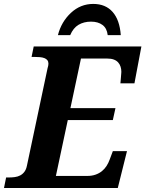

<svg xmlns="http://www.w3.org/2000/svg" viewBox="-43 -948 733 968"><path d="M-12.2 -53.2H1Q16.6 -53.2 31.5 -55.2Q46.4 -57.1 58.6 -63.5Q70.8 -69.8 79.8 -81.5Q88.9 -93.3 92.8 -112.8L196.8 -604Q198.7 -609.4 200 -616.2Q201.2 -623 201.2 -627Q201.2 -637.7 195.8 -644.5Q190.4 -651.4 180.9 -655Q171.4 -658.7 158 -659.9Q144.5 -661.1 128.9 -661.1H116.2L127 -713.9H669.9L634.8 -527.8H564Q564.5 -531.2 565.2 -540Q565.9 -548.8 566.7 -558.3Q567.4 -567.9 568.1 -575.9Q568.8 -584 568.8 -585.9Q568.8 -599.6 564.9 -611.8Q561 -624 552.7 -633.3Q544.4 -642.6 531 -647.7Q517.6 -652.8 498 -652.8H365.2L312 -402.8H539.1L525.9 -342.8H298.8L238.8 -61H397Q420.4 -61 439 -67.6Q457.5 -74.2 471.2 -85.4Q484.9 -96.7 494.4 -111.6Q503.9 -126.5 509.8 -143.1L525.9 -186H597.2L550.8 0H-22.9ZM249 -771Q266.1 -837.9 314.5 -883.1Q362.8 -928.2 427.2 -928.2Q489.3 -928.2 524.9 -887.7Q560.5 -847.2 565.9 -771H500Q496.1 -805.7 473.6 -822.3Q451.2 -838.9 416 -838.9Q379.9 -838.9 353 -823Q326.2 -807.1 311 -771Z"/></svg>

Font: Droid Serif
Style: Bold Italic
Weight: 700
Italic angle: -12°
Designer: Monotype Design team
Foundry: Monotype Imaging Inc.
Version: Version 1.03